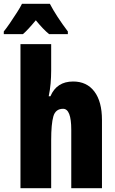

<svg xmlns="http://www.w3.org/2000/svg" viewBox="-58 -993 607 1013"><path d="M212 -621Q212 -587 209 -552.5Q206 -518 199 -485H208Q241 -563 328 -563Q400 -563 440 -510Q480 -457 480 -360V0H318V-308Q318 -419 275 -419Q235 -419 223.5 -379Q212 -339 212 -253V0H50V-760H212ZM205 -973Q239 -908 300 -827V-813H201Q171 -837 131 -886Q87 -833 63 -813H-38V-827Q-24 -844 -5 -872Q14 -900 32 -928Q50 -956 58 -973Z"/></svg>

Font: Noto Sans ExtraCondensed Black
Style: Regular
Weight: 900
Width: 2
Designer: Monotype Design Team
Foundry: Monotype Imaging Inc.
Version: Version 2.013; ttfautohint (v1.8.4.7-5d5b)